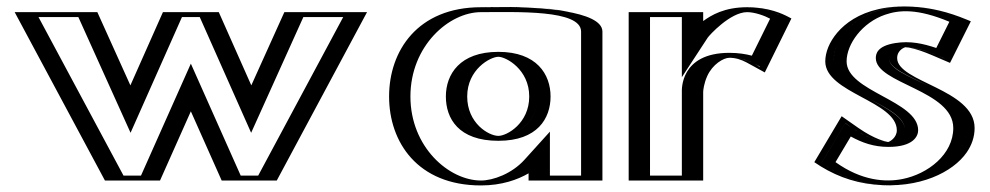

<svg xmlns="http://www.w3.org/2000/svg" viewBox="-20 -550 3017 585"><path d="M443.5 0H323.5L48.5 -513H252.5L377.5 -236L500.5 -513H622.5L745.5 -236L870.5 -513H1074.5L799.5 0H679.5L561.5 -265ZM433.8 -15 561.5 -301.9 689.2 -15H790.5L1049.4 -498H880.2L745.4 -199.3L612.7 -498H510.3L377.6 -199.3L242.8 -498H73.6L332.5 -15ZM433.8 -15H332.5L73.6 -498H242.8L377.6 -199.3L510.3 -498H612.7L745.4 -199.3L880.2 -498H1049.4L790.5 -15H689.2L561.5 -301.9ZM443.5 0 561.5 -265 679.5 0H799.5L1074.5 -513H870.5L745.5 -236L622.5 -513H500.5L377.5 -236L252.5 -513H48.5L323.5 0ZM409.6 -15H356.3L97.3 -498H218.7L377.8 -145.4L534.4 -498H588.6L745.2 -145.4L904.3 -498H1025.7L766.7 -15H713.4L561.5 -356.1ZM467.6 0 561.5 -210.8 655.4 0H823.3L1098.3 -513H846.4L745.7 -289.9L646.6 -513H476.4L377.3 -289.9L276.6 -513H24.7L299.7 0Z M1378.5 -256C1378.5 -327 1431.5 -377 1498.5 -377C1564.5 -377 1617.5 -327 1617.5 -256C1617.5 -186 1567.5 -136 1498.5 -136C1426.5 -136 1378.5 -186 1378.5 -256ZM1790.5 -454V0H1615.5V-58C1577.5 -16 1515.5 15 1445.5 15C1295.5 15 1190.5 -106 1190.5 -256C1190.5 -406 1295.5 -528 1445.5 -528C1514.5 -528 1790 -541 1790.5 -454ZM1363.5 -256C1363.5 -178.3 1418.5 -121 1498.5 -121C1575.5 -121 1632.5 -178.1 1632.5 -256C1632.5 -335.1 1572.5 -392 1498.5 -392C1423.6 -392 1363.5 -335.2 1363.5 -256ZM1775.5 -454C1775.2 -501.6 1620.2 -514.3 1505.4 -513.6C1480.2 -513.5 1459.2 -513 1445.5 -513C1304.7 -513 1205.5 -399 1205.5 -256C1205.5 -113 1304.6 0 1445.5 0C1511.1 0 1569.2 -29.2 1604.4 -68.1L1630.5 -96.9V-15H1775.5ZM1363.5 -256C1363.5 -335.2 1423.6 -392 1498.5 -392C1572.5 -392 1632.5 -335.1 1632.5 -256C1632.5 -178.1 1575.5 -121 1498.5 -121C1418.5 -121 1363.5 -178.3 1363.5 -256ZM1775.5 -454V-15H1630.5V-96.9L1604.4 -68.1C1569.2 -29.2 1511.1 0 1445.5 0C1304.6 0 1205.5 -113 1205.5 -256C1205.5 -399 1304.7 -513 1445.5 -513C1459.2 -513 1480.2 -513.5 1505.4 -513.6C1620.2 -514.3 1775.2 -501.6 1775.5 -454ZM1378.5 -256C1378.5 -186.1 1426.6 -136 1498.5 -136C1567.4 -136 1617.5 -186.1 1617.5 -256C1617.5 -327 1564.5 -377 1498.5 -377C1431.5 -377 1378.5 -327 1378.5 -256ZM1445.5 -528C1295.5 -528 1190.5 -406 1190.5 -256C1190.5 -106 1295.5 15 1445.5 15C1515.5 15 1577.5 -16 1615.5 -58V0H1790.5V-454C1790 -537.6 1555.6 -528 1445.5 -528ZM1338.5 -256C1338.5 -189.6 1376.4 -121 1498.5 -121C1617.9 -121 1657.5 -189.6 1657.5 -256C1657.5 -323.6 1615.2 -392 1498.5 -392C1381 -392 1338.5 -323.6 1338.5 -256ZM1750.5 -454V-15H1655.5V-148.9L1577.6 -62.8C1539.9 -21.2 1483 0 1445.5 0C1348.1 0 1230.5 -101.7 1230.5 -256C1230.5 -410.3 1348.2 -513 1445.5 -513C1553.8 -513 1750.1 -521.2 1750.5 -454ZM1403.5 -256C1403.5 -338.6 1474.1 -377 1498.5 -377C1521.7 -377 1592.5 -338.6 1592.5 -256C1592.5 -174.6 1524.9 -136 1498.5 -136C1468.9 -136 1403.5 -174.7 1403.5 -256ZM1815.5 -454C1815.1 -517.8 1616.3 -529.3 1504.7 -528.6C1478.6 -528.5 1456.9 -528 1445.5 -528C1252.1 -528 1165.5 -394.7 1165.5 -256C1165.5 -117.3 1252.1 15 1445.5 15C1508.4 15 1556.9 -2.3 1590.5 -21.9V0H1815.5Z M2097.5 -513V-439C2097.5 -439 2155.5 -528 2256.5 -528C2322.5 -528 2368.5 -496 2368.5 -496L2294.5 -346C2294.5 -346 2261.5 -374 2202.5 -374C2110.5 -374 2097.5 -283 2097.5 -270V0H1920.5V-513ZM2082.5 -498V-388.7L2110.1 -430.8C2110.8 -431.9 2165.6 -513 2256.5 -513C2298.7 -513 2332.9 -498.5 2348.9 -490.1L2288.5 -367.8C2270.3 -377.8 2242.5 -389 2202.5 -389C2097 -389 2082.5 -285.2 2082.5 -270V-15H1935.5V-498ZM2082.5 -498H1935.5V-15H2082.5V-270C2082.5 -285.2 2097 -389 2202.5 -389C2242.5 -389 2270.3 -377.8 2288.5 -367.8L2348.9 -490.1C2332.9 -498.5 2298.7 -513 2256.5 -513C2165.6 -513 2110.8 -431.9 2110.1 -430.8L2082.5 -388.7ZM2097.5 -513H1920.5V0H2097.5V-270C2097.5 -283 2110.5 -374 2202.5 -374C2239.6 -374 2264.7 -363.8 2281.3 -354.7L2295.1 -347.1L2368.8 -496.6L2355.8 -503.4C2338.4 -512.5 2302.1 -528 2256.5 -528C2156.4 -528 2098.8 -440.9 2097.5 -439ZM2057.5 -498V-314.8L2136.4 -435.4C2140.4 -441.6 2204.7 -513 2256.5 -513C2280.2 -513 2311 -501.6 2326.4 -493L2270.8 -380.4C2252.6 -385.2 2230 -389 2202.5 -389C2051.6 -389 2057.5 -275.5 2057.5 -270V-15H1960.5V-498ZM2122.5 -513H1895.5V0H2122.5V-270C2122.5 -275.2 2125 -296.4 2134.8 -318.1C2150.9 -354.1 2184.4 -374 2202.5 -374C2220.7 -374 2238.9 -368.4 2255.5 -359.3L2310.2 -329.3L2391.3 -493.7L2381.4 -498.9C2364.4 -507.7 2322.8 -528 2256.5 -528C2186.7 -528 2146.8 -503.5 2122.5 -485.8Z M2555.5 -175C2675 -85 2737.5 -119 2737.5 -153C2737.5 -231 2519.5 -261.4 2519.5 -363C2519.5 -460 2660.5 -602 2915.5 -488L2857.5 -372C2721.5 -434 2688.5 -397 2688.5 -373C2688.5 -311 2924.5 -283 2924.5 -160C2924.5 -9 2670.5 87 2483.5 -54ZM2560 -153.2 2503.4 -58.1C2646.5 41 2824.7 0.2 2886.6 -89.2C2901.4 -110.6 2909.5 -134.4 2909.5 -160C2909.5 -267.8 2673.5 -286.7 2673.5 -373C2673.5 -397.1 2694.8 -421.2 2738.5 -421.1C2765.8 -421 2799.2 -413.5 2850.5 -391.5L2895 -480.5C2694.4 -563.7 2575.3 -481.4 2543.4 -404.4C2537.4 -389.9 2534.5 -375.8 2534.5 -363C2534.5 -278.9 2752.5 -252 2752.5 -153C2752.5 -124.1 2725.1 -102.3 2686.6 -102.4C2654 -102.5 2612.6 -116.3 2560 -153.2ZM2560 -153.2C2612.6 -116.3 2654 -102.5 2686.6 -102.4C2725.1 -102.3 2752.5 -124.1 2752.5 -153C2752.5 -252 2534.5 -278.9 2534.5 -363C2534.5 -375.8 2537.4 -389.9 2543.4 -404.4C2575.3 -481.4 2694.4 -563.7 2895 -480.5L2850.5 -391.5C2799.2 -413.5 2765.8 -421 2738.5 -421.1C2694.8 -421.2 2673.5 -397.1 2673.5 -373C2673.5 -286.7 2909.5 -267.8 2909.5 -160C2909.5 -134.4 2901.4 -110.6 2886.6 -89.2C2824.7 0.2 2646.5 41 2503.4 -58.1ZM2555.4 -174.7 2483.4 -53.7 2494.9 -45.8C2643.8 57.3 2831.2 17.1 2898.9 -80.7C2915.2 -104.3 2924.5 -131.1 2924.5 -160C2924.5 -286.1 2688.5 -307.9 2688.5 -373C2688.5 -386.9 2700.4 -406.2 2738.4 -406.1C2763 -406 2794.2 -399.3 2844.6 -377.7L2857.6 -372.2L2915.6 -488.2L2900.7 -494.4C2694.5 -579.8 2565.2 -496.2 2529.5 -410.1C2522.9 -394.1 2519.5 -378 2519.5 -363C2519.5 -258.5 2737.5 -233.9 2737.5 -153C2737.5 -135.3 2720.3 -117.3 2686.6 -117.4C2658.4 -117.5 2619.8 -129.6 2568.6 -165.5ZM2572.2 -134.1C2607 -115.1 2642 -102.5 2686.5 -102.4C2764.1 -102.3 2777.5 -136.2 2777.5 -153C2777.5 -243.7 2559.5 -271 2559.5 -363C2559.5 -415.9 2607.3 -481.7 2677.5 -505.4C2720.2 -519.9 2775.4 -524.3 2872.6 -483.7L2832.7 -403.8C2792.1 -417.4 2753.5 -426 2708 -418.8C2652.1 -410 2648.5 -385.4 2648.5 -373C2648.5 -294.8 2884.5 -275.3 2884.5 -160C2884.5 -79.4 2806.7 -19.7 2729.6 -4.5C2678 5.7 2605.5 1.1 2525.7 -56ZM2544.4 -195.9 2461.1 -55.9C2514.1 -19.2 2574.1 5.5 2644.8 12.5C2781.2 26 2883.7 -25.5 2925.3 -85.5C2941 -108.2 2949.5 -133.2 2949.5 -160C2949.5 -278.3 2713.5 -300 2713.5 -373C2713.5 -398.8 2738.1 -406.1 2738.1 -406.1C2745 -406 2770.3 -403.1 2820.4 -381.6L2874.6 -358.4L2938 -485.1L2924.7 -490.6C2869.7 -513.4 2816.4 -526.4 2762.4 -529.6C2599.9 -539.1 2526.7 -461.8 2503.8 -406.7C2497.6 -391.5 2494.5 -376.6 2494.5 -363C2494.5 -266.7 2712.5 -241.8 2712.5 -153C2712.5 -130.9 2691.5 -118.5 2686.4 -117.4C2680.7 -117.7 2645.2 -125.3 2595.2 -160.3Z"/></svg>

Font: Hussar Outliner
Style: Regular
Weight: 700
Foundry: Cannot Into Space Fonts
Version: Version 0.92